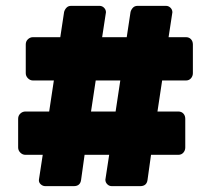

<svg xmlns="http://www.w3.org/2000/svg" viewBox="-20 -675 722 656"><path d="M135 -39Q126 -39 119 -45.5Q112 -52 113 -61L126 -146H67Q57 -146 49.5 -153.5Q42 -161 42 -171V-269Q42 -280 49.5 -287Q57 -294 67 -294H148L164 -400H93Q83 -400 75.5 -407.5Q68 -415 68 -425V-523Q68 -534 75.5 -541Q83 -548 93 -548H186L199 -634Q201 -642 207 -648.5Q213 -655 223 -655H320Q329 -655 335.5 -648.5Q342 -642 342 -633L329 -548H413L426 -634Q428 -642 434 -648.5Q440 -655 450 -655H547Q556 -655 562.5 -648.5Q569 -642 569 -633L556 -548H615Q626 -548 632.5 -541Q639 -534 639 -523V-425Q639 -415 632.5 -407.5Q626 -400 615 -400H534L518 -294H589Q600 -294 606.5 -287Q613 -280 613 -269V-171Q613 -161 606.5 -153.5Q600 -146 589 -146H496L484 -60Q481 -39 459 -39H362Q353 -39 346.5 -45.5Q340 -52 340 -61L353 -146H269L257 -60Q254 -39 232 -39ZM291 -294H375L391 -400H307Z"/></svg>

Font: Rubik Light ExtraBold
Style: Regular
Weight: 800
Version: Version 2.104